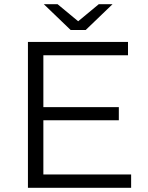

<svg xmlns="http://www.w3.org/2000/svg" viewBox="-20 -901 709 921"><path d="M188 -64H609V0H114V-700H594V-636H188V-387H550V-324H188ZM190 -881H256L355 -799L454 -881H520L391 -757H319Z"/></svg>

Font: Belfius21
Style: Regular
Weight: 400
Designer: Montserrat's base design by Julieta Ulanovsky, modified by Coast SPRL for Belfius Bank NV.
Foundry: Montserrat's base design by Julieta Ulanovsky, modified by Coast SPRL for Belfius Bank NV.
Version: Version 2.000;FEAKit 1.0